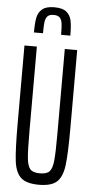

<svg xmlns="http://www.w3.org/2000/svg" viewBox="-60 -929 472 972"><g transform="rotate(5 175.5 -443.0)"><path d="M42 -293V-688H105V-257Q105 -161 109 -121Q113 -81 127 -65.5Q141 -50 176 -50Q211 -50 225 -65.5Q239 -81 243 -121Q247 -161 247 -257V-688H310V-293Q310 -161 302.5 -102.5Q295 -44 267.5 -18Q240 8 176 8Q112 8 84 -18Q56 -44 49 -102Q42 -160 42 -293ZM269 -758H222Q222 -796 219.5 -815Q217 -834 207.5 -844.5Q198 -855 176 -855Q154 -855 144.5 -844.5Q135 -834 132.5 -815Q130 -796 130 -758H84Q84 -806 89.5 -833.5Q95 -861 115 -877.5Q135 -894 176 -894Q218 -894 238 -877.5Q258 -861 263.5 -833.5Q269 -806 269 -758Z"/></g></svg>

Font: Saira Ultra Condensed
Style: Regular
Weight: 400
Width: 1
Designer: Hector Gatti with collaboration of the Omnibus-Type team
Foundry: Omnibus-Type
Version: Version 1.001; ttfautohint (v1.8)